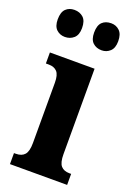

<svg xmlns="http://www.w3.org/2000/svg" viewBox="-155 -811 604 868"><g transform="rotate(20 146.5 -377.5)"><path d="M11 -53H20Q48 -53 62 -69Q76 -85 76 -125V-415Q76 -453 62 -468Q48 -483 22 -483H8V-536H223V-125Q223 -84 237 -68.5Q251 -53 277 -53H286V0H11ZM-10 -689Q-10 -724 6 -739.5Q22 -755 47 -755Q73 -755 90 -739.5Q107 -724 107 -689Q107 -656 89.5 -640.5Q72 -625 47 -625Q23 -625 6.5 -640.5Q-10 -656 -10 -689ZM165 -689Q165 -724 181 -739.5Q197 -755 224 -755Q248 -755 264.5 -739Q281 -723 281 -689Q281 -656 264 -640.5Q247 -625 224 -625Q198 -625 181.5 -640.5Q165 -656 165 -689Z"/></g></svg>

Font: Noto Serif CondExtraBold
Style: Regular
Weight: 800
Width: 3
Designer: Monotype Design Team
Foundry: Monotype Imaging Inc.
Version: Version 1.001